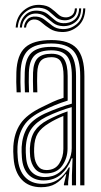

<svg xmlns="http://www.w3.org/2000/svg" viewBox="-20 -775 422 803"><path d="M315.5 0V-457Q315.5 -530 287.5 -561.6Q259.5 -593.2 195 -593.2Q128.2 -593.2 98.2 -565.4Q68.2 -537.5 66 -473Q64.5 -432.5 66.8 -388.8H49.5Q48.2 -411 48 -431.8Q47.8 -452.5 48.5 -473.8Q51.2 -545.5 85.4 -576.5Q119.5 -607.5 195 -607.5Q269 -607.5 301 -572.6Q333 -537.8 333 -457V0ZM280.8 0V-42L283.5 -113.2H279.8Q265.2 -73 236.2 -46.6Q207.2 -20.2 162 -20.5Q122.8 -20.5 98.8 -45Q74.8 -69.5 71.5 -117Q70.8 -129 70.4 -139.6Q70 -150.2 70.5 -160.2Q73.5 -207.8 94.2 -241.5Q115 -275.2 167 -299.8Q196.2 -313 226.9 -324.2Q257.5 -335.5 280.5 -341.5V-457Q280.5 -514.8 260.8 -539.6Q241 -564.5 195 -564.5Q146.5 -564.5 124.5 -543Q102.5 -521.5 100.8 -472Q99.5 -432.8 101.5 -388.8H84.2Q82 -434.5 83.5 -472.5Q85.5 -529.5 111.4 -554.2Q137.2 -579 195 -579Q250.2 -579 274.1 -550.8Q298 -522.5 298 -457V0ZM152 8Q100.5 8 70.8 -23.8Q41 -55.5 36.8 -114.2Q34.5 -143.5 35.8 -163.2Q39.2 -218.5 65.5 -257.5Q91.8 -296.5 154.8 -326.8Q181 -339.8 200.4 -348.8Q219.8 -357.8 245.8 -366V-457.2Q245.8 -495.8 235.2 -515.8Q224.8 -535.8 195 -535.8Q163.5 -535.8 150.1 -520Q136.8 -504.2 135.8 -470Q135.2 -456.8 135.2 -435.9Q135.2 -415 136.2 -388.8H118.8Q117.8 -417 117.8 -436.4Q117.8 -455.8 118.2 -471.5Q119.8 -514.5 138.1 -532.4Q156.5 -550.2 195 -550.2Q233.8 -550.2 248.4 -527.1Q263 -504 263 -457.2V-354.2Q233.8 -345.2 209.1 -334.9Q184.5 -324.5 160.8 -313Q103 -285.8 79.8 -249.2Q56.5 -212.8 53.2 -161.8Q52.5 -150.8 52.9 -139.5Q53.2 -128.2 54.2 -115.8Q58 -62.5 84.8 -34.4Q111.5 -6.2 157.2 -6.2Q197.8 -6.2 225 -25.8Q252.2 -45.2 268 -75H271.8L265 -14.5V0H247.5L247.2 -4.2L257.2 -46.2H254Q235.5 -20.2 211.5 -6.1Q187.5 8 152 8ZM167.8 -34.5Q202 -34.5 227.1 -52.9Q252.2 -71.2 266.1 -99.1Q280 -127 280 -155.2V-327Q256.2 -320.5 227.9 -309.8Q199.5 -299 173.2 -286.2Q131.5 -265.2 110.8 -235.6Q90 -206 87.8 -157Q87.2 -146.8 87.8 -137.4Q88.2 -128 89 -118.5Q91.8 -77 112.5 -55.8Q133.2 -34.5 167.8 -34.5ZM171.8 -49.8Q142.2 -49.8 126 -69.6Q109.8 -89.5 106.2 -119.8Q104.5 -140.8 105 -155.8Q107.2 -199.5 124.8 -226.4Q142.2 -253.2 179.2 -273Q197 -282.5 219.1 -292.2Q241.2 -302 262.5 -309.2V-153.5Q262.5 -113.8 240.1 -81.8Q217.8 -49.8 171.8 -49.8ZM174.2 -63.8Q210.2 -63.8 227.6 -90.8Q245 -117.8 245 -152.2V-290Q209.8 -275.5 185 -259.8Q152.8 -240.5 138.2 -217.5Q123.8 -194.5 122.8 -155.8Q122.5 -147.8 122.6 -139.1Q122.8 -130.5 123.8 -121.5Q126 -98 138.4 -80.9Q150.8 -63.8 174.2 -63.8ZM45.5 -659.8Q48.8 -706.2 79.4 -731.6Q110 -757 148.8 -754.5Q176.8 -752.8 193.2 -740.2Q209.8 -727.8 222.5 -715.6Q235.2 -703.5 251.8 -702.5Q267 -701.2 279.6 -710.1Q292.2 -719 293.2 -740H302Q301.2 -713.5 285 -701.2Q268.8 -689 248.2 -690.2Q226.5 -691.2 212.8 -703.4Q199 -715.5 184.4 -728Q169.8 -740.5 145.5 -742.5Q108.8 -745.2 82.8 -721.6Q56.8 -698 54.2 -659.8ZM63 -659.8Q65 -691.8 85.9 -712.4Q106.8 -733 139.5 -730.2Q164.2 -728.2 179.8 -715.8Q195.2 -703.2 209.4 -691.1Q223.5 -679 244 -678Q271.5 -676.8 290.8 -692.1Q310 -707.5 310.8 -740H319.5Q318.8 -701.5 295.9 -683Q273 -664.5 242.2 -665.8Q218.5 -666.8 202.5 -679Q186.5 -691.2 172 -703.6Q157.5 -716 137.2 -718Q108.8 -720.5 91 -703.2Q73.2 -686 71.5 -659.8ZM80.2 -659.8Q81.8 -680.2 94.9 -694.1Q108 -708 133 -705.5Q152.5 -704 167.9 -691.5Q183.2 -679 199.8 -666.8Q216.2 -654.5 239.8 -653.5Q273.8 -651.8 300.5 -673.9Q327.2 -696 328 -740H336.8Q335.5 -690.2 305.4 -664.9Q275.2 -639.5 237.5 -641.2Q208.8 -642.2 189.4 -654.5Q170 -666.8 156 -679.2Q142 -691.8 129.2 -693.2Q111.5 -695.5 100.8 -684.9Q90 -674.2 89 -659.8Z"/></svg>

Font: Big Shoulders Inline Display SemiBold
Style: Regular
Weight: 600
Designer: Patric King
Foundry: XO Type Co
Version: Version 1.000